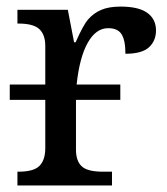

<svg xmlns="http://www.w3.org/2000/svg" viewBox="-20 -566 511 586"><path d="M321.8 0H33.2V-42H36.1Q83.5 -42 100.8 -60.1Q118.2 -78.1 118.2 -113.8V-261.2H9.8V-308.1H118.2V-425.8Q118.2 -460 100.1 -477.1Q82 -494.1 36.1 -494.1H33.2V-536.1H187L206.1 -437H210.9Q233.4 -488.8 249.3 -507.1Q265.1 -525.4 288.3 -535.6Q311.5 -545.9 348.1 -545.9Q402.8 -545.9 429.4 -526.9Q456.1 -507.8 456.1 -473.1Q456.1 -441.4 434.6 -421.6Q413.1 -401.9 362.8 -401.9Q362.8 -442.9 351.1 -461.4Q339.4 -480 310.1 -480Q272.9 -480 247.8 -435.5Q222.7 -391.1 213.9 -308.1H347.2V-261.2H211.9V-108.9Q211.9 -75.2 229.2 -58.6Q246.6 -42 293.9 -42H321.8Z"/></svg>

Font: Droid Serif
Style: Regular
Weight: 400
Designer: Monotype Design team
Foundry: Monotype Imaging Inc.
Version: Version 1.03